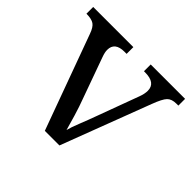

<svg xmlns="http://www.w3.org/2000/svg" viewBox="-133 -690 845 845"><g transform="rotate(45 289.5 -268.0)"><path d="M78 -441Q67 -473 51.5 -483.5Q36 -494 4 -494V-536H254V-494H241Q181 -494 181 -446Q181 -438 183 -429Q185 -420 189 -409L257 -220Q271 -183 284 -139.5Q297 -96 304 -70Q309 -91 325 -131Q341 -171 354 -207L426 -402Q435 -426 435 -445Q435 -494 369 -494H362V-536H576V-494H564Q535 -494 520.5 -479Q506 -464 488 -416L330 0H239Z"/></g></svg>

Font: Noto Serif Oriya
Style: Regular
Weight: 400
Designer: David Williams
Foundry: Google LLC, David Williams
Version: Version 1.051; ttfautohint (v1.8.4.7-5d5b)